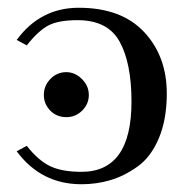

<svg xmlns="http://www.w3.org/2000/svg" viewBox="-20 -463 486 495"><path d="M151 -161Q126 -161 109.5 -178Q93 -195 93 -218Q93 -242 110 -259.5Q127 -277 151 -277Q173 -277 191 -259.5Q209 -242 209 -218Q209 -195 192 -178Q175 -161 151 -161ZM190 -20Q319 -20 319 -201Q319 -300 288.5 -355.5Q258 -411 180 -411Q131 -411 105 -397.5Q79 -384 49 -346L23 -360Q84 -443 183 -443Q293 -443 351.5 -380.5Q410 -318 410 -222Q410 -155 389.5 -106.5Q369 -58 334.5 -33.5Q300 -9 264.5 1.5Q229 12 190 12Q86 12 23 -73L49 -87Q79 -49 109.5 -34.5Q140 -20 190 -20Z"/></svg>

Font: Libertinus Sans
Style: Regular
Weight: 400
Designer: Philipp H. Poll
Foundry: Khaled Hosny
Version: Version 6.1